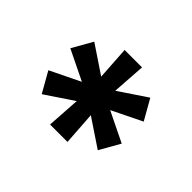

<svg xmlns="http://www.w3.org/2000/svg" viewBox="-90 -895 745 745"><g transform="rotate(45 282.5 -522.5)"><path d="M234.7 -318.2H330.3L321 -455.6L436.1 -378.6L483.7 -462.4L360.1 -522.7L483.7 -583.1L436.1 -666.9L321 -589.8L330.3 -727.3H234.7L243.6 -589.8L128.6 -666.9L81 -583.1L204.9 -522.7L81 -462.4L128.6 -378.6L243.6 -455.6Z"/></g></svg>

Font: Karasuma Gothic
Style: Bold
Weight: 700
Designer: Rasmus Andersson / Ryoko Nishizuka
Foundry: Genbu
Version: Version 1.00